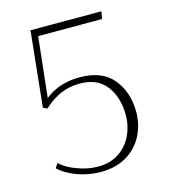

<svg xmlns="http://www.w3.org/2000/svg" viewBox="-107 -785 773 879"><g transform="rotate(-15 279.5 -345.0)"><path d="M67 -60 81 -81Q109 -54 159.5 -35.5Q210 -17 257 -17Q315 -17 356 -44Q397 -71 418.5 -116Q440 -161 440 -213Q440 -295 399 -350.5Q358 -406 273 -406Q223 -406 182 -388Q141 -370 101 -334L82 -343L119 -700H455L449 -665H146L115 -380Q183 -434 279 -434Q387 -434 438.5 -370.5Q490 -307 490 -214Q490 -155 464 -103.5Q438 -52 387 -21Q336 10 264 10Q205 10 151 -10Q97 -30 67 -60Z"/></g></svg>

Font: Trirong ExtraLight
Style: Regular
Weight: 275
Designer: Katatrad Team
Foundry: CadsonDemak
Version: Version 1.001